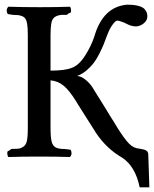

<svg xmlns="http://www.w3.org/2000/svg" viewBox="-20 -676 665 829"><path d="M582 -34.2Q595.2 -32.2 599.1 -30.8Q618.7 -26.9 620.1 -11.2L625 132.8H583Q564.9 43 507.8 4.9Q440.4 -33.2 393.1 -104Q391.1 -107.9 387.2 -113.8Q320.8 -218.3 317.9 -223.1Q316.4 -226.1 313.2 -230.7Q310.1 -235.4 309.1 -237.8Q279.8 -285.2 255.1 -305.7Q230.5 -326.2 198.2 -329.1V-124Q198.2 -83 203.1 -64Q207.5 -48.3 217.3 -41.5Q227.1 -34.7 245.1 -33.2Q259.3 -33.2 284.2 -29.8Q286.6 -27.3 288.1 -21Q289.6 -14.6 288.1 -7.8Q283.7 1 282.2 2Q222.7 0 149.9 0Q75.7 0 16.1 2Q12.7 -1.5 11.7 -10.5Q10.7 -19.5 13.2 -22.9L24.9 -28.8Q24.9 -33.2 35.2 -33.2Q52.2 -33.2 61.5 -34.4Q70.8 -35.6 81.1 -42.7Q91.3 -49.8 95.2 -64Q100.1 -81.5 100.1 -124V-524.9Q100.1 -553.7 97.2 -573.2Q95.2 -586.4 89.8 -594.7Q84.5 -603 75 -606.4Q65.4 -609.9 57.4 -610.8Q49.3 -611.8 35.2 -611.8Q34.7 -611.8 14.2 -615.2Q11.2 -618.2 9.8 -624Q8.3 -630.9 9.8 -637.2Q13.7 -645.5 16.1 -647Q77.6 -645 147.9 -645H155.8Q230.5 -645 282.2 -647Q285.6 -643.6 286.6 -634.5Q287.6 -625.5 285.2 -622.1Q283.2 -621.1 279.1 -619.1Q274.9 -617.2 272.9 -616.2Q272.9 -611.8 264.2 -611.8H245.1Q224.6 -609.4 214.4 -600.8Q204.1 -592.3 201.2 -573.2Q198.2 -553.7 198.2 -524.9V-371.1Q260.3 -371.1 289.1 -382.8Q320.3 -393.6 346.9 -435.1Q373.5 -476.6 387.2 -518.1Q424.3 -647 528.8 -655.8Q541.5 -655.8 551.5 -655Q561.5 -654.3 574.5 -651.4Q587.4 -648.4 595.9 -643.3Q604.5 -638.2 610.4 -628.4Q616.2 -618.7 616.2 -605Q616.2 -588.4 601.6 -575.9Q586.9 -563.5 568.8 -562Q560.1 -562 556.2 -563Q550.8 -563.5 544.7 -565.4Q538.6 -567.4 534.7 -569.3Q530.8 -571.3 523.9 -574.5Q517.1 -577.6 514.2 -579.1Q494.6 -586.9 485.8 -586.9Q479 -586.9 466.1 -569.6Q453.1 -552.2 441.9 -522Q433.6 -499.5 427.2 -483.6Q420.9 -467.8 408.7 -443.6Q396.5 -419.4 383.8 -403.1Q371.1 -386.7 352.5 -371.1Q334 -355.5 313 -348.1Q330.6 -346.7 348.6 -332.3Q366.7 -317.9 379.9 -297.9Q380.9 -295.9 383.1 -292.5Q385.3 -289.1 386.2 -287.1Q394 -274.9 408.2 -252.2Q422.4 -229.5 433.8 -210.9Q445.3 -192.4 455.1 -175.8Q472.7 -148.9 487.8 -123Q519 -73.7 538.3 -54.7Q557.6 -35.6 582 -34.2Z"/></svg>

Font: Common Serif Medium
Style: Regular
Weight: 500
Designer: Philipp H. Poll, Khaled Hosny
Foundry: Stefan Peev, Context Ltd.
Version: Version 1.026